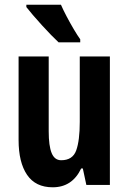

<svg xmlns="http://www.w3.org/2000/svg" viewBox="-20 -786 548 816"><path d="M447 -546V0H347L332 -70H325Q287 10 204 10Q131 10 95 -43Q59 -96 59 -191V-546H187V-228Q187 -166 199.5 -135.5Q212 -105 240 -105Q289 -105 304 -147Q319 -189 319 -268V-546ZM239 -766Q248 -745 263 -716.5Q278 -688 294 -661Q310 -634 321 -619V-606H229Q216 -618 197 -637.5Q178 -657 157.5 -679.5Q137 -702 119.5 -722.5Q102 -743 92 -756V-766Z"/></svg>

Font: Noto Sans Gujarati UI ExtraCondensed
Style: Bold
Weight: 700
Width: 2
Designer: Jelle Bosma - Monotype Design Team, Universal Thirst
Foundry: Monotype Imaging Inc.
Version: Version 2.106; ttfautohint (v1.8.4.7-5d5b)